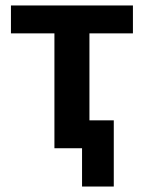

<svg xmlns="http://www.w3.org/2000/svg" viewBox="-20 -542 526 702"><path d="M179 -420H20V-522H466V-420H307V-102H396V140H280V0H179Z"/></svg>

Font: IBM Plex Sans SmBld
Style: Regular
Weight: 600
Designer: Mike Abbink, Paul van der Laan, Pieter van Rosmalen
Foundry: Bold Monday
Version: Version 3.005